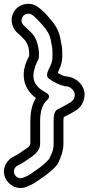

<svg xmlns="http://www.w3.org/2000/svg" viewBox="-22 -775 452 981"><path d="M177 -486V-503C177 -508 177 -514 176 -519C170 -555 163 -582 140 -606C126 -621 114 -631 108 -637C99 -646 89 -652 88 -668C86 -698 120 -717 145 -697L153 -691C168 -677 182 -662 196 -646C216 -623 232 -600 237 -572C240 -555 246 -531 246 -514V-485C246 -456 236 -440 228 -423C220 -406 211 -386 228 -373C254 -354 282 -340 312 -334H317C337 -334 361 -310 360 -291C360 -274 354 -263 338 -252C330 -248 325 -245 317 -240C302 -231 286 -223 272 -216C254 -207 252 -180 252 -155V-41C252 -4 241 10 231 34C230 37 218 51 194 71C171 90 160 95 134 114C121 124 109 127 96 133C76 142 58 128 52 115C43 94 56 76 70 70C81 65 91 59 103 51C136 28 183 5 183 -41V-155C183 -209 196 -243 217 -262C217 -262 246 -284 212 -302C153 -334 137 -372 157 -432C159 -440 162 -447 165 -453L173 -470C175 -474 177 -480 177 -486ZM296 -485V-514C296 -535 289 -560 286 -580C279 -619 259 -650 234 -679C219 -697 202 -716 184 -730L176 -736C140 -767 85 -759 57 -726C26 -689 34 -637 67 -607C81 -595 80 -596 103 -572C117 -557 127 -532 127 -503V-489L120 -475C83 -402 94 -323 162 -274C142 -244 133 -203 133 -155V-41C133 -37 130 -26 107 -12C91 -2 67 16 50 24C17 38 -17 83 5 134C19 167 64 200 115 179C131 172 148 165 163 154C191 134 201 129 226 109C250 89 269 73 277 54C289 26 302 -1 302 -41V-155C302 -165 303 -171 304 -177C307 -179 307 -179 316 -183C331 -189 350 -202 363 -209C392 -225 409 -257 410 -289C412 -338 368 -380 320 -384C304 -385 289 -393 273 -403C283 -425 296 -452 296 -485Z"/></svg>

Font: AppleStorm
Style: XbdOut
Weight: 800
Foundry: Cannot Into Space Fonts
Version: Version 1.01